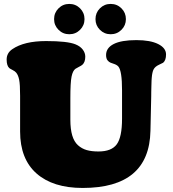

<svg xmlns="http://www.w3.org/2000/svg" viewBox="-20 -931 876 974"><path d="M254.4 -834Q254.4 -866.2 276.9 -888.7Q299.3 -911.1 331.5 -911.1Q363.8 -911.1 386.2 -888.7Q408.7 -866.2 408.7 -834Q408.7 -802.2 386.2 -779.8Q363.8 -757.3 331.5 -757.3Q299.3 -757.3 276.9 -779.8Q254.4 -802.2 254.4 -834ZM464.4 -834Q464.4 -866.2 486.8 -888.7Q509.3 -911.1 541.5 -911.1Q573.7 -911.1 596.2 -888.7Q618.7 -866.2 618.7 -834Q618.7 -802.2 596.2 -779.8Q573.7 -757.3 541.5 -757.3Q509.3 -757.3 486.8 -779.8Q464.4 -802.2 464.4 -834ZM747.1 -441.9 743.2 -267.1Q737.3 22.5 399.4 22.5Q248.5 22.5 165.3 -51Q82 -124.5 82 -264.2V-445.3Q82 -503.4 77.1 -526.9Q72.3 -550.3 62 -562.5Q56.6 -569.3 43.7 -575.9Q30.8 -582.5 27.3 -585.4Q13.7 -597.7 13.7 -628.9Q13.7 -662.1 42.5 -681.6Q102.5 -722.7 213.9 -722.7Q321.8 -722.7 362.8 -706.1Q387.2 -696.3 399.9 -679.4Q412.6 -662.6 412.6 -643.6Q412.6 -615.2 397.5 -602.1Q392.1 -597.7 379.9 -591.6Q367.7 -585.4 362.8 -582Q349.1 -572.3 343 -542.2Q336.9 -512.2 336.9 -433.6V-324.2Q336.9 -276.4 346.4 -244.1Q356 -211.9 375.5 -194.3Q395 -176.8 419.7 -169.7Q444.3 -162.6 479.5 -162.6Q545.9 -162.6 572.5 -199.2Q599.1 -235.8 599.1 -329.1V-473.6Q599.1 -570.8 580.6 -593.3Q572.8 -602.5 555.2 -607.9Q537.6 -613.3 532.7 -617.7Q527.3 -623 524.9 -625.7Q522.5 -628.4 520.3 -635.3Q518.1 -642.1 518.1 -651.9Q518.1 -688 556.9 -707.8Q595.7 -727.5 671.9 -727.5Q742.7 -727.5 782.5 -707.5Q822.3 -687.5 822.3 -654.8Q822.3 -625 807.6 -612.8Q806.6 -611.8 786.6 -602.5Q766.6 -593.3 759.3 -579.1Q757.3 -575.7 755.9 -571.3Q754.4 -566.9 753.2 -561Q752 -555.2 751.2 -550Q750.5 -544.9 749.8 -536.6Q749 -528.3 748.8 -522.2Q748.5 -516.1 748.3 -504.9Q748 -493.7 747.8 -486.3Q747.6 -479 747.3 -465.1Q747.1 -451.2 747.1 -441.9Z"/></svg>

Font: Cooper* Black
Style: Regular
Weight: 900
Designer: Owen Earl
Foundry: indestructible type*
Version: Version 0.001